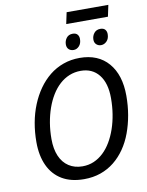

<svg xmlns="http://www.w3.org/2000/svg" viewBox="-107 -1089 900 1174"><g transform="rotate(-10 343.0 -502.0)"><path d="M375 -943 390 -1014H649L634 -943ZM393 -779Q374 -779 362.5 -790Q351 -801 351 -820Q351 -843 364.5 -860.5Q378 -878 403 -878Q423 -878 432.5 -867Q442 -856 442 -839Q442 -811 427 -795Q412 -779 393 -779ZM563 -779Q546 -779 534 -790Q522 -801 522 -820Q522 -843 536 -860.5Q550 -878 575 -878Q595 -878 604.5 -867Q614 -856 614 -839Q614 -811 598.5 -795Q583 -779 563 -779ZM319 10Q238 10 182.5 -23Q127 -56 98.5 -117.5Q70 -179 70 -263Q70 -325 80.5 -383Q91 -441 112 -492.5Q133 -544 163 -586.5Q193 -629 231.5 -660Q270 -691 317.5 -708Q365 -725 419 -725Q534 -725 597.5 -651Q661 -577 661 -448Q661 -386 651 -328.5Q641 -271 622 -219.5Q603 -168 574 -126Q545 -84 507 -53.5Q469 -23 422 -6.5Q375 10 319 10ZM323 -69Q361 -69 393.5 -83Q426 -97 453 -122.5Q480 -148 501 -183.5Q522 -219 536.5 -261.5Q551 -304 558.5 -351.5Q566 -399 566 -450Q566 -543 525 -594.5Q484 -646 412 -646Q374 -646 341 -632.5Q308 -619 280.5 -594Q253 -569 231.5 -534Q210 -499 195 -456.5Q180 -414 172 -366Q164 -318 164 -266Q164 -204 183 -160Q202 -116 238 -92.5Q274 -69 323 -69Z"/></g></svg>

Font: Noto Sans Display
Style: Italic
Weight: 400
Italic angle: -12°
Designer: Monotype Design Team
Foundry: Monotype Imaging Inc.
Version: Version 2.003